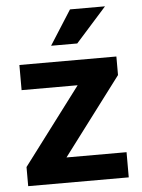

<svg xmlns="http://www.w3.org/2000/svg" viewBox="-53 -792 616 835"><g transform="rotate(-5 254.5 -375.0)"><path d="M475.1 -109.9V0H36.1V-83.5L288.6 -418.5H43.9V-528.3H467.3V-447.3L212.9 -109.9ZM188.5 -599.6 284.2 -750H437L302.7 -599.6Z"/></g></svg>

Font: Vazirmatn FD
Style: Bold
Weight: 700
Designer: Saber Rastikerdar
Foundry: Saber Rastikerdar
Version: Version 33.001